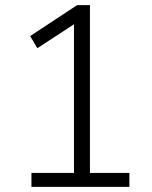

<svg xmlns="http://www.w3.org/2000/svg" viewBox="-20 -725 589 745"><path d="M102 0V-54H267V-654L298 -651L125 -538L97 -585L279 -705H329V-54H482V0Z"/></svg>

Font: Nunito Sans 10pt SemiCondensed Light
Style: Regular
Weight: 300
Width: 4
Designer: Vernon Adams
Foundry: Vernon Adams
Version: Version 3.101;gftools[0.9.27]